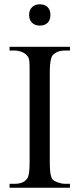

<svg xmlns="http://www.w3.org/2000/svg" viewBox="-20 -882 373 902"><path d="M24.9 0V-18.6H48.8Q69.3 -18.6 83.5 -24.2Q97.7 -29.8 107.4 -42.5Q119.1 -56.2 119.1 -117.7V-545.4Q119.1 -562.5 118.9 -574.5Q118.7 -586.4 117.7 -595Q116.7 -603.5 114.5 -609.4Q112.3 -615.2 108.4 -619.6Q99.1 -631.3 82.5 -637.9Q65.9 -644.5 48.8 -644.5H24.9V-662.1H308.6V-644.5H284.7Q245.6 -644.5 226.1 -620.6Q220.7 -612.3 217.3 -593.8Q213.9 -575.2 213.9 -545.4V-117.7Q213.9 -85.4 216.8 -67.9Q219.7 -50.3 225.1 -41.5Q227.5 -37.6 233.9 -33.4Q240.2 -29.3 248.8 -26.1Q257.3 -22.9 266.6 -20.8Q275.9 -18.6 284.7 -18.6H308.6V0ZM216.8 -812Q216.8 -788.1 203.6 -774.9Q190.4 -761.7 166.5 -761.7Q144 -761.7 130.4 -775.4Q116.7 -789.1 116.7 -812Q116.7 -834.5 130.4 -848.1Q144 -861.8 166.5 -861.8Q190.4 -861.8 203.6 -848.6Q216.8 -835.4 216.8 -812Z"/></svg>

Font: Doulos SIL Phon
Style: Regular
Weight: 400
Designer: Walt Agee, Victor Gaultney, Peter Martin, Debbi Hosken, Becca Hirsbrunner
Foundry: SIL International
Version: Version 5.000